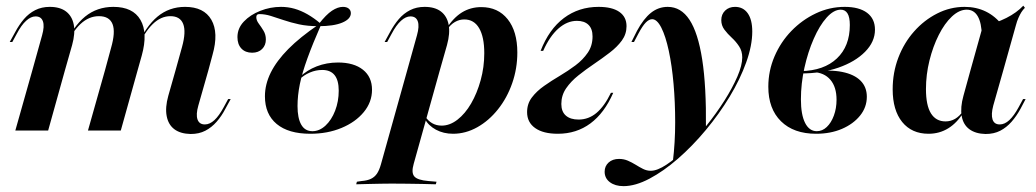

<svg xmlns="http://www.w3.org/2000/svg" viewBox="-20 -452 3587 665"><path d="M343.5 -208.1 364.5 -285.5Q380.6 -341.1 369.8 -368.5Q358.9 -396 322.6 -396Q287.9 -396 258.9 -369Q229.8 -341.9 204 -284.7L201.6 -289.5Q233.1 -360.5 274.6 -394.4Q316.1 -428.2 372.6 -428.2Q440.3 -428.2 466.5 -383.1Q492.7 -337.9 471 -259.7L456.5 -208.1ZM587.9 -208.1 610.5 -289.5Q625 -341.9 614.5 -369Q604 -396 570.2 -396Q537.1 -396 508.9 -368.5Q480.6 -341.1 455.6 -284.7L453.2 -289.5Q484.7 -360.5 525.4 -394.4Q566.1 -428.2 621 -428.2Q686.3 -428.2 712.1 -383.5Q737.9 -338.7 716.1 -262.1L701.6 -208.1ZM91.9 -208.1 125.8 -329.8Q134.7 -361.3 128.6 -378.2Q122.6 -395.2 103.2 -395.2Q87.1 -395.2 70.6 -380.2Q54 -365.3 37.9 -334.7L22.6 -306.5H13.7L32.3 -340.3Q46 -366.1 62.9 -385.9Q79.8 -405.6 102 -416.9Q124.2 -428.2 152.4 -428.2Q187.9 -428.2 208.9 -412.1Q229.8 -396 235.5 -366.5Q241.1 -337.1 229.8 -296L204.8 -208.1ZM33.1 0 91.9 -208.1H204.8L146.8 0ZM284.7 0 343.5 -208.1H456.5L398.4 0ZM666.9 -86.3Q658.1 -55.6 664.1 -38.3Q670.2 -21 689.5 -21Q706.5 -21 722.6 -35.9Q738.7 -50.8 754.8 -80.6L770.2 -108.9H779L760.5 -75Q747.6 -50 730.2 -30.2Q712.9 -10.5 691.1 0.8Q669.4 12.1 640.3 12.1Q604.8 11.3 583.9 -4.4Q562.9 -20.2 557.3 -50Q551.6 -79.8 562.9 -120.2L587.9 -208.1H701.6Z M1054.8 11.3Q979 11.3 938.3 -22.6Q897.6 -56.5 897.6 -118.5Q897.6 -159.7 917.7 -200.4Q937.9 -241.1 978.6 -282.3Q1019.4 -323.4 1082.3 -366.1H1091.9Q1062.9 -300 1044.8 -250Q1026.6 -200 1018.5 -160.5Q1010.5 -121 1010.5 -84.7Q1010.5 -42.7 1023.4 -20.2Q1036.3 2.4 1062.1 2.4Q1086.3 2.4 1107.3 -16.9Q1128.2 -36.3 1140.7 -68.5Q1153.2 -100.8 1153.2 -137.9Q1153.2 -209.7 1096 -209.7Q1074.2 -209.7 1053.2 -200.8Q1032.3 -191.9 1016.9 -176.6L1017.7 -184.7Q1042.7 -208.9 1077 -222.2Q1111.3 -235.5 1150.8 -235.5Q1205.6 -235.5 1237.1 -210.5Q1268.5 -185.5 1268.5 -141.1Q1268.5 -98.4 1239.9 -63.7Q1211.3 -29 1162.9 -8.9Q1114.5 11.3 1054.8 11.3ZM853.2 -269.4Q829.8 -269.4 816.1 -283.9Q802.4 -298.4 802.4 -323.4Q802.4 -354 824.6 -377.4Q846.8 -400.8 881.5 -414.5Q916.1 -428.2 953.2 -428.2Q977.4 -428.2 1000 -421.8Q1022.6 -415.3 1045.2 -402.4Q1067.7 -389.5 1089.5 -371L1083.9 -368.5Q1109.7 -401.6 1129.8 -414.9Q1150 -428.2 1167.7 -428.2Q1180.6 -428.2 1187.9 -422.2Q1195.2 -416.1 1195.2 -406.5Q1195.2 -386.3 1165.7 -373.8Q1136.3 -361.3 1083.1 -361.3Q1045.2 -361.3 1015.7 -367.7Q986.3 -374.2 962.5 -382.3Q938.7 -390.3 918.1 -396.8Q897.6 -403.2 878.2 -403.2Q867.7 -403.2 867.7 -392.7Q867.7 -381.5 876.2 -370.2Q884.7 -358.9 892.7 -345.6Q900.8 -332.3 900.8 -315.3Q900.8 -295.2 887.9 -282.3Q875 -269.4 853.2 -269.4Z M1646.8 -427.4Q1704.8 -427.4 1738.3 -385.5Q1771.8 -343.5 1771.8 -270.2Q1771.8 -214.5 1754 -163.7Q1736.3 -112.9 1704.8 -73.4Q1673.4 -33.9 1633.1 -11.3Q1592.7 11.3 1549.2 11.3Q1516.1 11.3 1489.9 -2.8Q1463.7 -16.9 1450.8 -41.1L1453.2 -48.4Q1462.1 -33.9 1476.6 -25.4Q1491.1 -16.9 1509.7 -16.9Q1537.9 -16.9 1564.5 -37.5Q1591.1 -58.1 1611.7 -93.5Q1632.3 -129 1644.8 -174.2Q1657.3 -219.4 1657.3 -267.7Q1657.3 -324.2 1639.5 -354.4Q1621.8 -384.7 1587.9 -384.7Q1571 -384.7 1555.6 -375.8Q1540.3 -366.9 1528.2 -349.2L1525.8 -352.4Q1550 -390.3 1579.8 -408.9Q1609.7 -427.4 1646.8 -427.4ZM1390.3 -208.1 1424.2 -329.8Q1433.1 -361.3 1427 -378.2Q1421 -395.2 1401.6 -395.2Q1385.5 -395.2 1369 -380.2Q1352.4 -365.3 1336.3 -334.7L1321 -306.5H1312.1L1330.6 -340.3Q1344.4 -366.1 1361.3 -385.9Q1378.2 -405.6 1400.4 -416.9Q1422.6 -428.2 1450.8 -428.2Q1486.3 -428.2 1507.3 -412.1Q1528.2 -396 1533.9 -366.5Q1539.5 -337.1 1528.2 -296L1503.2 -208.1ZM1337.1 183.9Q1317.7 183.9 1299.6 184.3Q1281.5 184.7 1260.9 185.1Q1240.3 185.5 1213.7 186.3L1216.1 177.4L1232.3 175Q1252.4 173.4 1264.9 167.3Q1277.4 161.3 1285.5 149.6Q1293.5 137.9 1299.2 117.7L1390.3 -208.1H1503.2L1412.9 115.3Q1404 146 1414.9 158.9Q1425.8 171.8 1463.7 175L1491.9 177.4L1489.5 186.3Q1467.7 185.5 1442.3 185.1Q1416.9 184.7 1390.3 184.3Q1363.7 183.9 1334.7 183.9H1337.1Z M1912.1 11.3Q1861.3 11.3 1833.5 -8.5Q1805.6 -28.2 1805.6 -63.7Q1805.6 -92.7 1822.2 -114.5Q1838.7 -136.3 1864.5 -154.4Q1890.3 -172.6 1919 -189.5Q1947.6 -206.5 1973.4 -225.8Q1999.2 -245.2 2015.7 -269.4Q2032.3 -293.5 2032.3 -325.8Q2032.3 -352.4 2018.1 -366.1Q2004 -379.8 1978.2 -379.8Q1944.4 -379.8 1914.1 -353.2Q1883.9 -326.6 1861.3 -275.8H1852.4Q1881.5 -350.8 1933.1 -389.5Q1984.7 -428.2 2053.2 -428.2Q2100 -428.2 2125 -410.9Q2150 -393.5 2150 -361.3Q2150 -333.9 2133.9 -311.7Q2117.7 -289.5 2091.9 -269.8Q2066.1 -250 2037.5 -230.6Q2008.9 -211.3 1983.1 -190.7Q1957.3 -170.2 1940.7 -146Q1924.2 -121.8 1924.2 -91.9Q1924.2 -65.3 1939.9 -51.6Q1955.6 -37.9 1983.9 -37.9Q2018.5 -37.9 2046 -60.9Q2073.4 -83.9 2096 -130.6H2104Q2073.4 -60.5 2025 -24.6Q1976.6 11.3 1912.1 11.3Z M2139.5 192.7Q2110.5 192.7 2092.3 179Q2074.2 165.3 2074.2 142.7Q2074.2 123.4 2087.9 110.9Q2101.6 98.4 2124.2 98.4Q2140.3 98.4 2154.4 104.4Q2168.5 110.5 2181.5 118.5Q2194.4 126.6 2207.3 133.1Q2220.2 139.5 2233.9 139.5Q2256.5 139.5 2288.7 118.1Q2321 96.8 2356.5 61.7Q2391.9 26.6 2426.6 -16.5Q2461.3 -59.7 2489.1 -103.6Q2516.9 -147.6 2533.9 -186.7Q2550.8 -225.8 2550.8 -253.2Q2550.8 -275 2539.9 -291.5Q2529 -308.1 2514.5 -321.4Q2500 -334.7 2489.1 -349.2Q2478.2 -363.7 2478.2 -382.3Q2478.2 -402.4 2491.5 -415.3Q2504.8 -428.2 2525.8 -428.2Q2554 -428.2 2569.8 -406Q2585.5 -383.9 2585.5 -342.7Q2585.5 -294.4 2564.5 -235.9Q2543.5 -177.4 2507.3 -117.3Q2471 -57.3 2424.6 -1.6Q2378.2 54 2328.2 97.6Q2278.2 141.1 2229.4 166.9Q2180.6 192.7 2139.5 192.7ZM2310.5 107.3Q2318.5 41.1 2318.5 -28.2Q2318.5 -97.6 2312.9 -161.3Q2307.3 -225 2296.4 -275.8Q2285.5 -326.6 2270.6 -356Q2255.6 -385.5 2238.7 -385.5Q2228.2 -385.5 2216.9 -374.2Q2205.6 -362.9 2191.1 -335.5L2175.8 -306.5H2166.9L2186.3 -345.2Q2208.9 -387.1 2234.7 -407.7Q2260.5 -428.2 2292.7 -428.2Q2338.7 -428.2 2368.1 -383.5Q2397.6 -338.7 2412.1 -246Q2426.6 -153.2 2425 -8.1Q2408.9 11.3 2392.3 30.2Q2375.8 49.2 2356 67.7Q2336.3 86.3 2310.5 107.3Z M2806.5 11.3Q2729 11.3 2685.1 -31.9Q2641.1 -75 2641.1 -151.6Q2641.1 -206.5 2662.5 -256.5Q2683.9 -306.5 2721 -344.8Q2758.1 -383.1 2805.6 -405.6Q2853.2 -428.2 2905.6 -428.2Q2955.6 -428.2 2983.1 -407.7Q3010.5 -387.1 3010.5 -349.2Q3010.5 -307.3 2976.2 -272.6Q2941.9 -237.9 2883.9 -217.7Q2825.8 -197.6 2754 -197.6V-205.6Q2833.9 -207.3 2878.6 -249.6Q2923.4 -291.9 2923.4 -365.3Q2923.4 -392.7 2915.3 -405.6Q2907.3 -418.5 2891.9 -418.5Q2867.7 -418.5 2843.1 -391.1Q2818.5 -363.7 2798.4 -317.7Q2778.2 -271.8 2766.1 -216.9Q2754 -162.1 2754 -108.1Q2754 -54.8 2768.5 -26.2Q2783.1 2.4 2808.9 2.4Q2828.2 2.4 2843.5 -12.1Q2858.9 -26.6 2868.1 -51.6Q2877.4 -76.6 2877.4 -106.5Q2877.4 -150.8 2856 -175.8Q2834.7 -200.8 2796 -202.4L2796.8 -204Q2855.6 -211.3 2897.2 -202.8Q2938.7 -194.4 2960.5 -172.6Q2982.3 -150.8 2982.3 -116.9Q2982.3 -80.6 2958.9 -51.6Q2935.5 -22.6 2896 -5.6Q2856.5 11.3 2806.5 11.3Z M3196 11.3Q3137.9 11.3 3104.8 -29.4Q3071.8 -70.2 3071.8 -142.7Q3071.8 -200.8 3091.5 -252.4Q3111.3 -304 3146 -343.1Q3180.6 -382.3 3225.8 -405.2Q3271 -428.2 3321 -428.2Q3361.3 -428.2 3394.4 -412.1Q3427.4 -396 3452.4 -363.7L3380.6 -328.2Q3379.8 -372.6 3366.5 -395.6Q3353.2 -418.5 3328.2 -418.5Q3302.4 -418.5 3277 -394.8Q3251.6 -371 3231.5 -331Q3211.3 -291.1 3199.2 -242.3Q3187.1 -193.5 3187.1 -143.5Q3187.1 -87.1 3204.4 -59.3Q3221.8 -31.5 3254.8 -31.5Q3272.6 -31.5 3287.9 -40.3Q3303.2 -49.2 3315.3 -66.9L3317.7 -63.7Q3295.2 -26.6 3264.5 -7.7Q3233.9 11.3 3196 11.3ZM3341.1 -208.1 3383.9 -361.3Q3429.8 -371.8 3465.7 -389.9Q3501.6 -408.1 3524.2 -432.3L3529.8 -425Q3522.6 -417.7 3517.3 -409.3Q3512.1 -400.8 3507.3 -389.9Q3502.4 -379 3498.4 -363.7L3454.8 -208.1ZM3420.2 -86.3Q3412.1 -55.6 3417.7 -38.3Q3423.4 -21 3442.7 -21Q3459.7 -21 3475.8 -35.9Q3491.9 -50.8 3508.1 -80.6L3523.4 -108.9H3532.3L3514.5 -75Q3500.8 -50 3483.5 -30.2Q3466.1 -10.5 3444.4 0.8Q3422.6 12.1 3393.5 12.1Q3358.9 11.3 3337.5 -4.4Q3316.1 -20.2 3310.9 -50Q3305.6 -79.8 3316.9 -120.2L3341.1 -208.1H3454.8Z"/></svg>

Font: Playfair 144pt
Style: Bold Italic
Weight: 700
Italic angle: -15.6°
Designer: Claus Eggers Sørensen
Foundry: Claus Eggers Sørensen
Version: Version 2.203